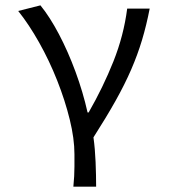

<svg xmlns="http://www.w3.org/2000/svg" viewBox="-20 -518 640 717"><path d="M254 179Q256 157 257 140Q258 123 258 104Q258 85 258 58Q258 0 240.5 -71.5Q223 -143 193.5 -217.5Q164 -292 126 -359.5Q88 -427 48 -477L131 -498Q166 -455 200 -390.5Q234 -326 262 -250Q290 -174 307 -98H311Q365 -192 403.5 -288.5Q442 -385 455 -486H539Q527 -424 510.5 -369Q494 -314 470 -258.5Q446 -203 411.5 -141.5Q377 -80 329 -5Q335 38 337 87.5Q339 137 339 179Z"/></svg>

Font: Source Code Variable
Style: Regular
Weight: 400
Monospace: yes
Designer: Paul D. Hunt, Teo Tuominen
Foundry: Adobe Systems Incorporated
Version: Version 1.010;hotconv 1.0.106;makeotfexe 2.5.65593